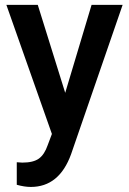

<svg xmlns="http://www.w3.org/2000/svg" viewBox="-20 -548 527 782"><path d="M5.9 0ZM245.6 -169.9 353 -528.3H479.5L269.5 80.1Q221.2 213.4 105.5 213.4Q79.6 213.4 48.3 204.6V112.8L70.8 114.3Q115.7 114.3 138.4 97.9Q161.1 81.5 174.3 43L191.4 -2.4L5.9 -528.3H133.8Z"/></svg>

Font: Roboto Medium
Style: Regular
Weight: 500
Designer: Google
Version: Version 2.134; 2016; ttfautohint (v1.6)